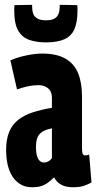

<svg xmlns="http://www.w3.org/2000/svg" viewBox="-20 -780 407 810"><path d="M5.8 -146.6Q5.8 -192.4 18.7 -223.5Q31.6 -254.6 56.7 -274.3Q81.8 -294 117.7 -305.8Q153.6 -317.6 199 -325.2V-368.8Q199 -394.2 182.7 -407.5Q166.4 -420.8 143.2 -420.8Q134 -420.8 121.4 -419.6Q108.8 -418.4 91.9 -414.5Q75 -410.6 51.8 -402.8L23.8 -525.4Q54.2 -538.6 91.4 -546.3Q128.6 -554 156.8 -554Q219.6 -554 256.6 -532.4Q293.6 -510.8 309.8 -470.4Q326 -430 326 -372.4V-151.8Q326 -135.2 329.8 -129.8Q333.6 -124.4 338.4 -124.4Q342.6 -124.4 347.5 -125.2Q352.4 -126 356.2 -128.2L366 -10.2Q351.6 -2 333.7 4Q315.8 10 289.2 10Q257 10 237.7 -1Q218.4 -12 208 -32Q195 -18.6 181.8 -9.1Q168.6 0.4 153.3 5.2Q138 10 116 10Q86.6 10 65.6 -2.9Q44.6 -15.8 31.2 -37.5Q17.8 -59.2 11.8 -87.5Q5.8 -115.8 5.8 -146.6ZM131.8 -160.4Q131.8 -125.2 141.1 -109.8Q150.4 -94.4 164.6 -94.4Q172 -94.4 178.4 -96.7Q184.8 -99 190.2 -103.5Q195.6 -108 199 -113V-238.6Q185 -235.8 173 -231.5Q161 -227.2 151.4 -218.8Q141.8 -210.4 136.8 -196.6Q131.8 -182.8 131.8 -160.4ZM173.9 -601.2Q134.9 -601.2 104.7 -611.3Q74.5 -621.4 57.3 -650Q40.1 -678.6 40.1 -734.8Q40.1 -740.6 40.1 -746.9Q40.1 -753.2 41.1 -758.4L115.5 -759.6Q115.5 -757.4 115.5 -755.8Q115.5 -754.2 115.5 -752.2Q115.5 -736 120 -722.8Q124.5 -709.6 137.4 -702Q150.3 -694.4 173.9 -694.4Q198.1 -694.4 210.5 -702Q222.9 -709.6 227.4 -722.8Q231.9 -736 231.9 -752.2Q231.9 -754.2 231.9 -755.8Q231.9 -757.4 231.9 -759.6L305.9 -758.4Q306.9 -753.2 306.9 -746.9Q306.9 -740.6 306.9 -734.8Q306.9 -685.2 293.4 -655.8Q279.9 -626.4 250.4 -613.8Q220.9 -601.2 173.9 -601.2Z"/></svg>

Font: Georama ExtraCondensed Thin
Style: Regular
Weight: 100
Width: 2
Designer: Jean-Baptiste Levee
Foundry: Production Type
Version: Version 1.001